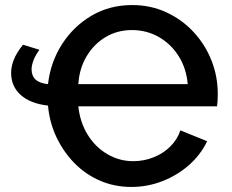

<svg xmlns="http://www.w3.org/2000/svg" viewBox="-20 -735 918 760"><path d="M24 -447Q24 -472 35 -499.5Q46 -527 71 -558L136 -538Q120 -516 112.5 -496Q105 -476 105 -461Q105 -408 170 -402Q180 -489 225.5 -560Q271 -631 342.5 -673Q414 -715 503 -715Q576 -715 638 -686.5Q700 -658 746 -608.5Q792 -559 817 -496Q842 -433 842 -363Q842 -331 839 -314H290Q297 -250 327.5 -201Q358 -152 405.5 -124.5Q453 -97 507 -97Q550 -97 588.5 -112.5Q627 -128 654.5 -155.5Q682 -183 694 -219L800 -176Q774 -122 728 -81.5Q682 -41 623 -18Q564 5 500 5Q433 5 375.5 -20Q318 -45 274.5 -89.5Q231 -134 203.5 -192Q176 -250 170 -317Q100 -325 62 -359Q24 -393 24 -447ZM502 -616Q445 -616 398.5 -588.5Q352 -561 323 -512.5Q294 -464 290 -402H723Q718 -463 688 -511.5Q658 -560 609.5 -588Q561 -616 502 -616Z"/></svg>

Font: Raleway SemiBold
Style: Regular
Weight: 600
Designer: Matt McInerney, Pablo Impallari, Rodrigo Fuenzalida
Foundry: Matt McInerney, Pablo Impallari, Rodrigo Fuenzalida
Version: Version 4.026